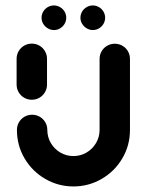

<svg xmlns="http://www.w3.org/2000/svg" viewBox="-20 -678 536 702"><path d="M96.3 -313.3Q81.1 -313.3 68.3 -320.7Q55.6 -328.1 48.1 -340.9Q40.7 -353.7 40.7 -368.9V-463Q40.7 -478.1 48.1 -490.9Q55.6 -503.7 68.3 -511.1Q81.1 -518.5 96.3 -518.5Q111.5 -518.5 124.3 -511.1Q137 -503.7 144.4 -490.9Q151.9 -478.1 151.9 -463V-368.9Q151.9 -353.7 144.4 -340.9Q137 -328.1 124.3 -320.7Q111.5 -313.3 96.3 -313.3ZM399.6 -518.1Q414.8 -518.1 427.6 -510.7Q440.4 -503.3 447.8 -490.6Q455.2 -477.8 455.2 -462.6V-203Q455.2 -146.3 427.2 -98.9Q399.3 -51.5 351.7 -23.9Q304.1 3.7 248.5 3.7Q193 3.7 145.4 -23.9Q97.8 -51.5 69.8 -98.9Q41.9 -146.3 41.9 -203Q41.9 -218.1 49.3 -230.9Q56.7 -243.7 69.4 -251.1Q82.2 -258.5 97.4 -258.5Q112.6 -258.5 125.4 -251.1Q138.1 -243.7 145.6 -230.9Q153 -218.1 153 -203Q153 -177 165.9 -155Q178.9 -133 200.7 -120.2Q222.6 -107.4 248.5 -107.4Q274.4 -107.4 296.3 -120.2Q318.1 -133 331.1 -155Q344.1 -177 344.1 -203V-462.6Q344.1 -477.8 351.5 -490.6Q358.9 -503.3 371.7 -510.7Q384.4 -518.1 399.6 -518.1ZM274.1 -613Q274.1 -625.2 280.2 -635.6Q286.3 -645.9 296.9 -652Q307.4 -658.1 319.3 -658.1Q331.1 -658.1 341.7 -652Q352.2 -645.9 358.3 -635.6Q364.4 -625.2 364.4 -613Q364.4 -601.1 358.3 -590.7Q352.2 -580.4 341.9 -574.3Q331.5 -568.1 319.6 -568.1Q307.8 -568.1 297.2 -574.3Q286.7 -580.4 280.4 -590.7Q274.1 -601.1 274.1 -613ZM131.9 -613Q131.9 -625.2 138 -635.6Q144.1 -645.9 154.6 -652Q165.2 -658.1 177 -658.1Q188.9 -658.1 199.4 -652Q210 -645.9 216.1 -635.6Q222.2 -625.2 222.2 -613Q222.2 -601.1 216.1 -590.7Q210 -580.4 199.6 -574.3Q189.3 -568.1 177.4 -568.1Q165.6 -568.1 155 -574.3Q144.4 -580.4 138.1 -590.7Q131.9 -601.1 131.9 -613Z"/></svg>

Font: 26F Galaxy Hebrew Black
Style: Regular
Weight: 900
Designer: C₂₉H₂₅N₃O₅
Version: Version 1.000